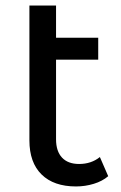

<svg xmlns="http://www.w3.org/2000/svg" viewBox="-20 -666 435 692"><path d="M370 -31 340 -100C319.3 -83.3 294.3 -75 265 -75C238.3 -75 217.8 -82.7 203.5 -98C189.2 -113.3 182 -135.3 182 -164V-451H334V-530H182V-646H86V-160C86 -106.7 100.7 -65.7 130 -37C159.3 -8.3 200.7 6 254 6C276 6 297.3 2.8 318 -3.5C338.7 -9.8 356 -19 370 -31Z"/></svg>

Font: ICO Headline
Style: Regular
Weight: 500
Designer: Julieta Ulanovsky
Foundry: Julieta Ulanovsky
Version: Version 7.200